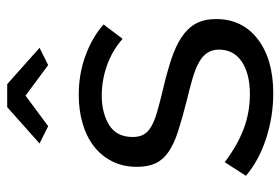

<svg xmlns="http://www.w3.org/2000/svg" viewBox="-143 -627 780 534"><g transform="rotate(-90 247.0 -360.0)"><path d="M115 -640 216 -730H280L381 -640L333 -616L248 -679L163 -616ZM254 10Q191 10 130 -9.5Q69 -29 25 -66L63 -125Q109 -90 155 -72.5Q201 -55 252 -55Q309 -55 342.5 -77.5Q376 -100 376 -141Q376 -160 367 -173.5Q358 -187 340 -197Q322 -207 294 -215Q266 -223 229 -232Q182 -244 148 -255Q114 -266 92 -281Q70 -296 60 -317Q50 -338 50 -369Q50 -408 65.5 -438.5Q81 -469 108 -489.5Q135 -510 171.5 -520.5Q208 -531 250 -531Q309 -531 360 -512Q411 -493 446 -462L406 -409Q373 -438 332 -452.5Q291 -467 248 -467Q200 -467 166.5 -446.5Q133 -426 133 -381Q133 -363 139.5 -351Q146 -339 161 -330Q176 -321 199.5 -314Q223 -307 256 -299Q308 -287 346.5 -274.5Q385 -262 410.5 -245Q436 -228 448.5 -205Q461 -182 461 -149Q461 -76 405 -33Q349 10 254 10Z"/></g></svg>

Font: Raleway Medium Alt1
Style: Regular
Weight: 500
Designer: Matt McInerney, Pablo Impallari, Rodrigo Fuenzalida
Foundry: Matt McInerney, Pablo Impallari, Rodrigo Fuenzalida
Version: Version 3.000g; ttfautohint (v1.5) -l 8 -r 28 -G 28 -x 14 -D